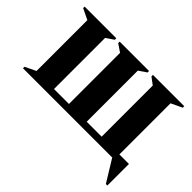

<svg xmlns="http://www.w3.org/2000/svg" viewBox="-157 -969 1453 1453"><g transform="rotate(45 569.5 -242.0)"><path d="M369 -660V-644L307 -602V-55H467V-602L405 -644V-660H719V-644L657 -602V-55H817V-602L761 -644V-660H1096V-644L1007 -602V-55H1109V176H1093L985 0H30V-16L117 -58V-602L30 -644V-660Z"/></g></svg>

Font: Spectral SC ExtraBold
Style: Regular
Weight: 800
Designer: Jean-Baptiste Levee
Foundry: Production Type
Version: Version 2.001